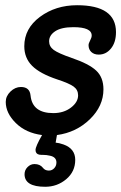

<svg xmlns="http://www.w3.org/2000/svg" viewBox="-20 -513 465 735"><path d="M153 202Q74 202 74 154Q74 138 85.5 126.5Q97 115 112 115Q133 115 144 129Q152 140 167 140Q179 140 187.5 131Q196 122 196 109Q196 88 171 83Q158 80 147 80Q136 80 130 79Q116 76 116 61Q116 48 141 4Q79 -4 40.5 -42Q2 -80 2 -123Q2 -145 20 -162.5Q38 -180 60 -180Q94 -180 97 -147Q104 -80 184 -80Q224 -80 251.5 -101Q279 -122 279 -148Q279 -169 262 -181.5Q245 -194 199 -209Q133 -231 103 -261Q73 -291 73 -336Q73 -404 133 -448.5Q193 -493 275 -493Q424 -493 424 -390Q424 -351 405 -327.5Q386 -304 358 -304Q340 -304 329.5 -314Q319 -324 319 -340Q319 -347 325 -358Q331 -369 331 -377Q331 -409 261 -409Q215 -409 191.5 -393.5Q168 -378 168 -355Q168 -335 185.5 -322Q203 -309 255 -291Q320 -269 348 -243Q376 -217 376 -171Q376 -107 324 -56.5Q272 -6 198 4Q197 9 195.5 18.5Q194 28 193 33Q206 34 223 40Q268 56 268 99Q268 144 233.5 173Q199 202 153 202Z"/></svg>

Font: Comic Neue
Style: Bold Italic
Weight: 700
Italic angle: -12°
Designer: Craig Rozynski
Foundry: Craig Rozynski
Version: Version 2.003